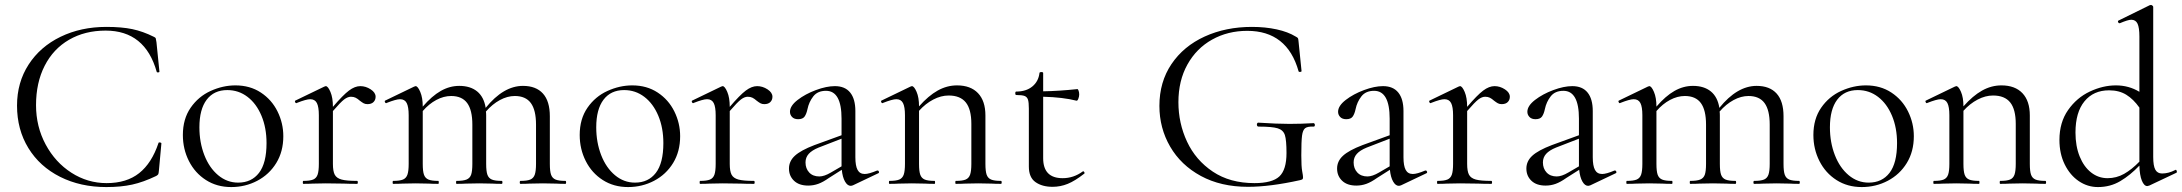

<svg xmlns="http://www.w3.org/2000/svg" viewBox="-20 -745 8842 778"><path d="M603 -596Q610 -593 611 -590Q612 -587 614 -574L626 -455Q626 -452 621 -451.5Q616 -451 615 -454Q568 -621 408 -621Q324 -621 260 -584Q196 -547 161 -478.5Q126 -410 126 -319Q126 -232 165 -159.5Q204 -87 269.5 -45Q335 -3 412 -3Q493 -3 544 -43.5Q595 -84 622 -165Q622 -168 626 -168Q629 -168 631.5 -167Q634 -166 634 -164L624 -55Q623 -43 621.5 -39.5Q620 -36 613 -32Q561 -7 515.5 3Q470 13 411 13Q306 13 223.5 -28.5Q141 -70 95 -145Q49 -220 49 -317Q49 -411 96 -483.5Q143 -556 225.5 -596Q308 -636 411 -636Q473 -636 516 -627Q559 -618 603 -596Z M721 -198Q721 -263 752.5 -308.5Q784 -354 833.5 -376.5Q883 -399 934 -399Q993 -399 1037 -370Q1081 -341 1104.5 -293.5Q1128 -246 1128 -193Q1128 -131 1099.5 -84.5Q1071 -38 1022.5 -12.5Q974 13 917 13Q859 13 814.5 -15.5Q770 -44 745.5 -92.5Q721 -141 721 -198ZM1060 -165Q1060 -227 1039.5 -276Q1019 -325 983 -352.5Q947 -380 901 -380Q847 -380 817.5 -341Q788 -302 788 -229Q788 -168 808 -116.5Q828 -65 864 -35Q900 -5 945 -5Q999 -5 1029.5 -44.5Q1060 -84 1060 -165Z M1502 -353Q1502 -340 1493.5 -331.5Q1485 -323 1469 -323Q1460 -323 1453.5 -326.5Q1447 -330 1438 -337Q1429 -345 1421 -349Q1413 -353 1402 -353Q1389 -353 1374.5 -342Q1360 -331 1329 -295V-81Q1329 -51 1336.5 -37Q1344 -23 1364 -17.5Q1384 -12 1427 -12Q1430 -12 1430 -6Q1430 0 1427 0Q1394 0 1374 -1L1300 -2L1247 -1Q1233 0 1209 0Q1207 0 1207 -6Q1207 -12 1209 -12Q1236 -12 1249 -17.5Q1262 -23 1267 -37.5Q1272 -52 1272 -81V-278Q1272 -312 1264 -327.5Q1256 -343 1237 -343Q1221 -343 1183 -328L1181 -327Q1177 -327 1175.5 -332Q1174 -337 1178 -338L1294 -394Q1300 -396 1300 -396Q1309 -396 1319 -372.5Q1329 -349 1329 -312Q1370 -360 1394 -378Q1418 -396 1440 -396Q1462 -396 1482 -383Q1502 -370 1502 -353Z M2271 0Q2248 0 2234 -1L2180 -2L2126 -1Q2112 0 2089 0Q2086 0 2086 -6Q2086 -12 2089 -12Q2116 -12 2129 -17.5Q2142 -23 2147 -37.5Q2152 -52 2152 -81V-240Q2152 -299 2131 -327.5Q2110 -356 2066 -356Q2036 -356 2005.5 -339.5Q1975 -323 1949 -293Q1950 -288 1950 -277V-81Q1950 -51 1955 -37Q1960 -23 1973 -17.5Q1986 -12 2013 -12Q2016 -12 2016 -6Q2016 0 2013 0Q1990 0 1976 -1L1922 -2L1868 -1Q1854 0 1830 0Q1828 0 1828 -6Q1828 -12 1830 -12Q1857 -12 1870.5 -17.5Q1884 -23 1889 -37Q1894 -51 1894 -81V-240Q1894 -299 1873 -327.5Q1852 -356 1808 -356Q1778 -356 1748 -340Q1718 -324 1693 -295V-81Q1693 -51 1698 -37Q1703 -23 1716 -17.5Q1729 -12 1756 -12Q1758 -12 1758 -6Q1758 0 1756 0Q1732 0 1718 -1L1664 -2L1611 -1Q1597 0 1573 0Q1571 0 1571 -6Q1571 -12 1573 -12Q1600 -12 1613 -17.5Q1626 -23 1631 -37.5Q1636 -52 1636 -81V-278Q1636 -312 1628 -327.5Q1620 -343 1601 -343Q1585 -343 1547 -328L1545 -327Q1541 -327 1539.5 -332Q1538 -337 1542 -338L1658 -394Q1664 -396 1664 -396Q1673 -396 1683 -372.5Q1693 -349 1693 -313Q1730 -356 1766 -376.5Q1802 -397 1841 -397Q1886 -397 1913.5 -374.5Q1941 -352 1948 -308Q2020 -397 2099 -397Q2152 -397 2180 -366Q2208 -335 2208 -274V-81Q2208 -51 2213 -37Q2218 -23 2231 -17.5Q2244 -12 2271 -12Q2274 -12 2274 -6Q2274 0 2271 0Z M2329 -198Q2329 -263 2360.5 -308.5Q2392 -354 2441.5 -376.5Q2491 -399 2542 -399Q2601 -399 2645 -370Q2689 -341 2712.5 -293.5Q2736 -246 2736 -193Q2736 -131 2707.5 -84.5Q2679 -38 2630.5 -12.5Q2582 13 2525 13Q2467 13 2422.5 -15.5Q2378 -44 2353.5 -92.5Q2329 -141 2329 -198ZM2668 -165Q2668 -227 2647.5 -276Q2627 -325 2591 -352.5Q2555 -380 2509 -380Q2455 -380 2425.5 -341Q2396 -302 2396 -229Q2396 -168 2416 -116.5Q2436 -65 2472 -35Q2508 -5 2553 -5Q2607 -5 2637.5 -44.5Q2668 -84 2668 -165Z M3110 -353Q3110 -340 3101.5 -331.5Q3093 -323 3077 -323Q3068 -323 3061.5 -326.5Q3055 -330 3046 -337Q3037 -345 3029 -349Q3021 -353 3010 -353Q2997 -353 2982.5 -342Q2968 -331 2937 -295V-81Q2937 -51 2944.5 -37Q2952 -23 2972 -17.5Q2992 -12 3035 -12Q3038 -12 3038 -6Q3038 0 3035 0Q3002 0 2982 -1L2908 -2L2855 -1Q2841 0 2817 0Q2815 0 2815 -6Q2815 -12 2817 -12Q2844 -12 2857 -17.5Q2870 -23 2875 -37.5Q2880 -52 2880 -81V-278Q2880 -312 2872 -327.5Q2864 -343 2845 -343Q2829 -343 2791 -328L2789 -327Q2785 -327 2783.5 -332Q2782 -337 2786 -338L2902 -394Q2908 -396 2908 -396Q2917 -396 2927 -372.5Q2937 -349 2937 -312Q2978 -360 3002 -378Q3026 -396 3048 -396Q3070 -396 3090 -383Q3110 -370 3110 -353Z M3536 -54Q3540 -54 3541.5 -49.5Q3543 -45 3539 -43L3436 6Q3430 8 3427 8Q3414 8 3404 -9.5Q3394 -27 3391 -57L3339 -24Q3315 -7 3295.5 0Q3276 7 3255 7Q3218 7 3197.5 -12.5Q3177 -32 3177 -62Q3177 -92 3201 -114Q3225 -136 3280 -157L3390 -197V-264Q3390 -377 3327 -377Q3293 -377 3275.5 -354.5Q3258 -332 3252 -303Q3248 -284 3240.5 -273Q3233 -262 3214 -262Q3198 -262 3189.5 -271Q3181 -280 3181 -292Q3181 -316 3212 -340Q3243 -364 3286 -380Q3329 -396 3363 -396Q3404 -396 3425 -370Q3446 -344 3446 -295V-108Q3446 -73 3455 -56.5Q3464 -40 3484 -40Q3501 -40 3534 -54ZM3390 -71V-76V-183L3297 -147Q3270 -136 3257 -121.5Q3244 -107 3244 -87Q3244 -62 3259 -46Q3274 -30 3300 -30Q3320 -30 3347 -46Z M4036 0Q4012 0 3998 -1L3944 -2L3891 -1Q3877 0 3853 0Q3851 0 3851 -6Q3851 -12 3853 -12Q3880 -12 3893 -17.5Q3906 -23 3911 -37.5Q3916 -52 3916 -81V-243Q3916 -302 3893.5 -330Q3871 -358 3824 -358Q3793 -358 3761.5 -341.5Q3730 -325 3704 -296V-81Q3704 -51 3709 -37Q3714 -23 3727 -17.5Q3740 -12 3767 -12Q3769 -12 3769 -6Q3769 0 3767 0Q3743 0 3729 -1L3675 -2L3622 -1Q3608 0 3584 0Q3582 0 3582 -6Q3582 -12 3584 -12Q3611 -12 3624 -17.5Q3637 -23 3642 -37.5Q3647 -52 3647 -81V-278Q3647 -312 3639 -327.5Q3631 -343 3612 -343Q3596 -343 3558 -328L3556 -327Q3552 -327 3550.5 -332Q3549 -337 3553 -338L3669 -394Q3675 -396 3675 -396Q3684 -396 3694 -373Q3704 -350 3704 -314Q3742 -357 3779.5 -378Q3817 -399 3858 -399Q3913 -399 3943 -367.5Q3973 -336 3973 -277V-81Q3973 -51 3978 -37Q3983 -23 3996 -17.5Q4009 -12 4036 -12Q4039 -12 4039 -6Q4039 0 4036 0Z M4369 -51Q4372 -51 4374 -47Q4376 -43 4373 -41Q4336 -12 4306.5 0Q4277 12 4245 12Q4203 12 4176 -7Q4149 -26 4149 -70V-305Q4149 -330 4145.5 -341Q4142 -352 4132 -356Q4122 -360 4098 -360Q4094 -360 4094 -367Q4094 -374 4098 -374Q4138 -374 4163 -394.5Q4188 -415 4192 -449Q4192 -453 4200 -453Q4207 -453 4207 -449V-375Q4270 -376 4346 -384Q4348 -384 4350.5 -377.5Q4353 -371 4353 -362Q4353 -354 4349.5 -345Q4346 -336 4342 -337Q4287 -351 4207 -353V-104Q4207 -23 4286 -23Q4330 -23 4367 -50Z M4678 -316Q4678 -413 4727 -485.5Q4776 -558 4861.5 -597Q4947 -636 5053 -636Q5107 -636 5153 -626Q5199 -616 5230 -597Q5238 -593 5239.5 -590Q5241 -587 5242 -575L5254 -457Q5254 -454 5248.5 -453.5Q5243 -453 5242 -456Q5196 -620 5034 -620Q4955 -620 4891.5 -584.5Q4828 -549 4791.5 -483.5Q4755 -418 4755 -331Q4755 -246 4790 -171Q4825 -96 4894.5 -49.5Q4964 -3 5063 -3Q5135 -3 5164 -30Q5193 -57 5193 -125Q5193 -177 5186.5 -197.5Q5180 -218 5157.5 -225Q5135 -232 5080 -232Q5073 -232 5073 -241Q5073 -243 5074.5 -245.5Q5076 -248 5078 -248Q5156 -243 5205 -243Q5252 -243 5303 -246Q5305 -246 5306.5 -243.5Q5308 -241 5308 -239Q5308 -232 5303 -232Q5278 -233 5268.5 -225.5Q5259 -218 5256 -195.5Q5253 -173 5253 -115Q5253 -70 5256.5 -51.5Q5260 -33 5260 -27Q5260 -21 5258 -19Q5256 -17 5248 -15Q5126 12 5037 12Q4927 12 4846 -32Q4765 -76 4721.5 -151Q4678 -226 4678 -316Z M5757 -54Q5761 -54 5762.5 -49.5Q5764 -45 5760 -43L5657 6Q5651 8 5648 8Q5635 8 5625 -9.5Q5615 -27 5612 -57L5560 -24Q5536 -7 5516.5 0Q5497 7 5476 7Q5439 7 5418.5 -12.5Q5398 -32 5398 -62Q5398 -92 5422 -114Q5446 -136 5501 -157L5611 -197V-264Q5611 -377 5548 -377Q5514 -377 5496.5 -354.5Q5479 -332 5473 -303Q5469 -284 5461.5 -273Q5454 -262 5435 -262Q5419 -262 5410.5 -271Q5402 -280 5402 -292Q5402 -316 5433 -340Q5464 -364 5507 -380Q5550 -396 5584 -396Q5625 -396 5646 -370Q5667 -344 5667 -295V-108Q5667 -73 5676 -56.5Q5685 -40 5705 -40Q5722 -40 5755 -54ZM5611 -71V-76V-183L5518 -147Q5491 -136 5478 -121.5Q5465 -107 5465 -87Q5465 -62 5480 -46Q5495 -30 5521 -30Q5541 -30 5568 -46Z M6098 -353Q6098 -340 6089.5 -331.5Q6081 -323 6065 -323Q6056 -323 6049.5 -326.5Q6043 -330 6034 -337Q6025 -345 6017 -349Q6009 -353 5998 -353Q5985 -353 5970.5 -342Q5956 -331 5925 -295V-81Q5925 -51 5932.5 -37Q5940 -23 5960 -17.5Q5980 -12 6023 -12Q6026 -12 6026 -6Q6026 0 6023 0Q5990 0 5970 -1L5896 -2L5843 -1Q5829 0 5805 0Q5803 0 5803 -6Q5803 -12 5805 -12Q5832 -12 5845 -17.5Q5858 -23 5863 -37.5Q5868 -52 5868 -81V-278Q5868 -312 5860 -327.5Q5852 -343 5833 -343Q5817 -343 5779 -328L5777 -327Q5773 -327 5771.5 -332Q5770 -337 5774 -338L5890 -394Q5896 -396 5896 -396Q5905 -396 5915 -372.5Q5925 -349 5925 -312Q5966 -360 5990 -378Q6014 -396 6036 -396Q6058 -396 6078 -383Q6098 -370 6098 -353Z M6524 -54Q6528 -54 6529.5 -49.5Q6531 -45 6527 -43L6424 6Q6418 8 6415 8Q6402 8 6392 -9.5Q6382 -27 6379 -57L6327 -24Q6303 -7 6283.5 0Q6264 7 6243 7Q6206 7 6185.5 -12.5Q6165 -32 6165 -62Q6165 -92 6189 -114Q6213 -136 6268 -157L6378 -197V-264Q6378 -377 6315 -377Q6281 -377 6263.5 -354.5Q6246 -332 6240 -303Q6236 -284 6228.5 -273Q6221 -262 6202 -262Q6186 -262 6177.5 -271Q6169 -280 6169 -292Q6169 -316 6200 -340Q6231 -364 6274 -380Q6317 -396 6351 -396Q6392 -396 6413 -370Q6434 -344 6434 -295V-108Q6434 -73 6443 -56.5Q6452 -40 6472 -40Q6489 -40 6522 -54ZM6378 -71V-76V-183L6285 -147Q6258 -136 6245 -121.5Q6232 -107 6232 -87Q6232 -62 6247 -46Q6262 -30 6288 -30Q6308 -30 6335 -46Z M7270 0Q7247 0 7233 -1L7179 -2L7125 -1Q7111 0 7088 0Q7085 0 7085 -6Q7085 -12 7088 -12Q7115 -12 7128 -17.5Q7141 -23 7146 -37.5Q7151 -52 7151 -81V-240Q7151 -299 7130 -327.5Q7109 -356 7065 -356Q7035 -356 7004.5 -339.5Q6974 -323 6948 -293Q6949 -288 6949 -277V-81Q6949 -51 6954 -37Q6959 -23 6972 -17.5Q6985 -12 7012 -12Q7015 -12 7015 -6Q7015 0 7012 0Q6989 0 6975 -1L6921 -2L6867 -1Q6853 0 6829 0Q6827 0 6827 -6Q6827 -12 6829 -12Q6856 -12 6869.5 -17.5Q6883 -23 6888 -37Q6893 -51 6893 -81V-240Q6893 -299 6872 -327.5Q6851 -356 6807 -356Q6777 -356 6747 -340Q6717 -324 6692 -295V-81Q6692 -51 6697 -37Q6702 -23 6715 -17.5Q6728 -12 6755 -12Q6757 -12 6757 -6Q6757 0 6755 0Q6731 0 6717 -1L6663 -2L6610 -1Q6596 0 6572 0Q6570 0 6570 -6Q6570 -12 6572 -12Q6599 -12 6612 -17.5Q6625 -23 6630 -37.5Q6635 -52 6635 -81V-278Q6635 -312 6627 -327.5Q6619 -343 6600 -343Q6584 -343 6546 -328L6544 -327Q6540 -327 6538.5 -332Q6537 -337 6541 -338L6657 -394Q6663 -396 6663 -396Q6672 -396 6682 -372.5Q6692 -349 6692 -313Q6729 -356 6765 -376.5Q6801 -397 6840 -397Q6885 -397 6912.5 -374.5Q6940 -352 6947 -308Q7019 -397 7098 -397Q7151 -397 7179 -366Q7207 -335 7207 -274V-81Q7207 -51 7212 -37Q7217 -23 7230 -17.5Q7243 -12 7270 -12Q7273 -12 7273 -6Q7273 0 7270 0Z M7328 -198Q7328 -263 7359.5 -308.5Q7391 -354 7440.5 -376.5Q7490 -399 7541 -399Q7600 -399 7644 -370Q7688 -341 7711.5 -293.5Q7735 -246 7735 -193Q7735 -131 7706.5 -84.5Q7678 -38 7629.5 -12.5Q7581 13 7524 13Q7466 13 7421.5 -15.5Q7377 -44 7352.5 -92.5Q7328 -141 7328 -198ZM7667 -165Q7667 -227 7646.5 -276Q7626 -325 7590 -352.5Q7554 -380 7508 -380Q7454 -380 7424.5 -341Q7395 -302 7395 -229Q7395 -168 7415 -116.5Q7435 -65 7471 -35Q7507 -5 7552 -5Q7606 -5 7636.5 -44.5Q7667 -84 7667 -165Z M8268 0Q8244 0 8230 -1L8176 -2L8123 -1Q8109 0 8085 0Q8083 0 8083 -6Q8083 -12 8085 -12Q8112 -12 8125 -17.5Q8138 -23 8143 -37.5Q8148 -52 8148 -81V-243Q8148 -302 8125.5 -330Q8103 -358 8056 -358Q8025 -358 7993.5 -341.5Q7962 -325 7936 -296V-81Q7936 -51 7941 -37Q7946 -23 7959 -17.5Q7972 -12 7999 -12Q8001 -12 8001 -6Q8001 0 7999 0Q7975 0 7961 -1L7907 -2L7854 -1Q7840 0 7816 0Q7814 0 7814 -6Q7814 -12 7816 -12Q7843 -12 7856 -17.5Q7869 -23 7874 -37.5Q7879 -52 7879 -81V-278Q7879 -312 7871 -327.5Q7863 -343 7844 -343Q7828 -343 7790 -328L7788 -327Q7784 -327 7782.5 -332Q7781 -337 7785 -338L7901 -394Q7907 -396 7907 -396Q7916 -396 7926 -373Q7936 -350 7936 -314Q7974 -357 8011.5 -378Q8049 -399 8090 -399Q8145 -399 8175 -367.5Q8205 -336 8205 -277V-81Q8205 -51 8210 -37Q8215 -23 8228 -17.5Q8241 -12 8268 -12Q8271 -12 8271 -6Q8271 0 8268 0Z M8796 -57Q8799 -57 8800.5 -52Q8802 -47 8799 -45L8689 7Q8683 9 8681 9Q8668 9 8659 -13Q8650 -35 8649 -74Q8612 -35 8571.5 -11Q8531 13 8481 13Q8439 13 8403.5 -11Q8368 -35 8346.5 -78.5Q8325 -122 8325 -178Q8325 -249 8360 -299Q8395 -349 8448 -374Q8501 -399 8554 -399Q8606 -399 8649 -373V-597Q8649 -633 8641.5 -649Q8634 -665 8616 -665Q8603 -665 8570 -651H8568Q8564 -651 8562.5 -656Q8561 -661 8565 -662L8691 -724L8696 -725Q8698 -725 8701.5 -722.5Q8705 -720 8705 -717V-109Q8705 -73 8713.5 -57.5Q8722 -42 8741 -42Q8767 -42 8794 -56ZM8649 -90V-309Q8625 -343 8596 -361Q8567 -379 8526 -379Q8463 -379 8426.5 -334.5Q8390 -290 8390 -208Q8390 -153 8407 -111Q8424 -69 8453.5 -46Q8483 -23 8520 -23Q8556 -23 8587 -40.5Q8618 -58 8649 -90Z"/></svg>

Font: Cormorant Garamond
Style: Regular
Weight: 400
Designer: Christian Thalmann (Catharsis Fonts)
Version: Version 3.000